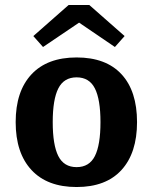

<svg xmlns="http://www.w3.org/2000/svg" viewBox="-20 -738 615 772"><path d="M43 -247Q43 -371 106.5 -439Q170 -507 288 -507Q406 -507 468.5 -439.5Q531 -372 531 -247Q531 -123 468.5 -54.5Q406 14 288 14Q170 14 106.5 -54.5Q43 -123 43 -247ZM384 -247Q384 -338 361.5 -382.5Q339 -427 288 -427Q237 -427 214.5 -382.5Q192 -338 192 -247Q192 -155 214.5 -110.5Q237 -66 288 -66Q339 -66 361.5 -110.5Q384 -155 384 -247ZM298 -647 153 -549 114 -593 256 -718H339L481 -593L442 -549Z"/></svg>

Font: Andada Pro ExtraBold
Style: Regular
Weight: 800
Designer: Carolina Giovagnoli
Foundry: Huerta Tipografica
Version: Version 3.005; ttfautohint (v1.8.4)